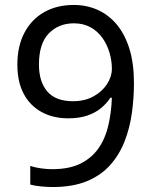

<svg xmlns="http://www.w3.org/2000/svg" viewBox="-20 -744 612 774"><path d="M520 -409Q520 -348 511.5 -287.5Q503 -227 482 -173.5Q461 -120 424 -78.5Q387 -37 330 -13.5Q273 10 192 10Q172 10 145.5 7.5Q119 5 102 0V-75Q120 -69 144 -65.5Q168 -62 190 -62Q260 -62 305.5 -85Q351 -108 378 -147.5Q405 -187 417 -239.5Q429 -292 431 -350H425Q410 -327 387 -308Q364 -289 331.5 -278Q299 -267 255 -267Q194 -267 147.5 -292.5Q101 -318 75.5 -366Q50 -414 50 -483Q50 -558 78.5 -612Q107 -666 158 -695Q209 -724 278 -724Q329 -724 373 -704.5Q417 -685 450 -646Q483 -607 501.5 -548Q520 -489 520 -409ZM278 -650Q216 -650 176.5 -609Q137 -568 137 -484Q137 -415 170.5 -375.5Q204 -336 274 -336Q322 -336 357 -355.5Q392 -375 411.5 -405Q431 -435 431 -467Q431 -499 421.5 -531.5Q412 -564 393 -591Q374 -618 345 -634Q316 -650 278 -650Z"/></svg>

Font: lguzrati25
Style: Book
Weight: 400
Designer: Jelle Bosma - Monotype Design Team, Universal Thirst
Foundry: Monotype Imaging Inc.
Version: Version 2.106